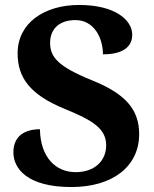

<svg xmlns="http://www.w3.org/2000/svg" viewBox="-20 -744 619 774"><path d="M268 10C435 10 541 -74 541 -203C541 -302 487 -366 349 -421C214 -476 182 -514 182 -571C182 -631 223 -663 284 -663C360 -663 395 -590 395 -525C478 -525 513 -557 513 -604C513 -664 443 -724 299 -724C158 -724 51 -651 51 -529C51 -431 101 -362 241 -305C353 -259 408 -226 408 -158C408 -97 363 -50 285 -50C205 -50 143 -109 141 -223C83 -223 34 -198 34 -130C34 -65 89 10 268 10Z"/></svg>

Font: Noto Serif Georgian Bold
Style: Regular
Weight: 700
Designer: Monotype Design Team, Akaki Razmadze
Foundry: Google LLC
Version: Version 2.003